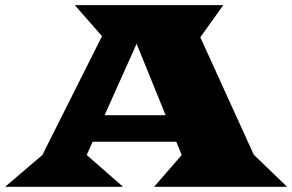

<svg xmlns="http://www.w3.org/2000/svg" viewBox="-49 -720 1127 740"><path d="M-29.3 0 114.3 -122.6 344.2 -580.6 239.3 -700.2H811.5L723.1 -576.2L929.2 -123.5L1057.6 0H544.9L651.4 -122.6L630.4 -173.8H308.1L285.2 -122.6L425.3 0ZM354 -275.9H589.4L477.5 -551.3Z"/></svg>

Font: Goblin
Style: Regular
Weight: 400
Designer: Riccardo De Franceschi
Foundry: Sorkin Type Co.
Version: Version 1.001